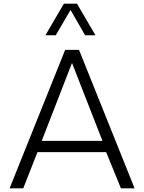

<svg xmlns="http://www.w3.org/2000/svg" viewBox="-20 -1020 781 1040"><path d="M282 -829H226L326 -1000H397L497 -829H441L362 -966ZM555 -196H183L106 0H32L333 -750H408L709 0H635ZM535 -257 370 -679 206 -257Z"/></svg>

Font: Oakes Grotesk Light
Style: Regular
Weight: 300
Designer: Samuel Oakes
Foundry: Samuel Oakes
Version: Version 1.000;PS 001.000;hotconv 1.0.88;makeotf.lib2.5.64775